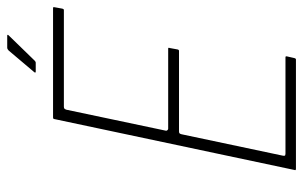

<svg xmlns="http://www.w3.org/2000/svg" viewBox="-174 -666 840 532"><g transform="rotate(-90 246.0 -400.0)"><path d="M44 0Q42 0 41 -1Q40 -2 41 -4L182 -669Q182 -673 187 -673H490Q492 -673 492 -672Q492 -671 492 -669L488 -647Q487 -645 486.5 -644Q486 -643 484 -643H216Q212 -643 210.5 -641Q209 -639 208 -636L150 -361Q149 -359 151 -356.5Q153 -354 155 -354H377Q379 -354 379.5 -353Q380 -352 379 -350L375 -328Q375 -327 374 -325.5Q373 -324 371 -324H148Q144 -324 142.5 -322.5Q141 -321 140 -317L81 -38Q80 -34 80.5 -31.5Q81 -29 86 -29H353Q355 -29 355.5 -28.5Q356 -28 356 -26L351 -4Q350 -2 349.5 -1Q349 0 347 0ZM338 -721H314Q311 -721 311 -722.5Q311 -724 312 -725L372 -796Q374 -798 376 -799Q378 -800 380 -800H413Q415 -800 415.5 -799Q416 -798 414 -796L344 -724Q343 -723 341.5 -722Q340 -721 338 -721Z"/></g></svg>

Font: Glory Thin
Style: Italic
Weight: 100
Italic angle: -12°
Designer: Robert Leuschke
Foundry: Robert Leuschke
Version: Version 1.011